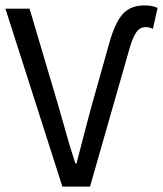

<svg xmlns="http://www.w3.org/2000/svg" viewBox="-20 -688 601 708"><path d="M210 0 0 -656H89L194 -302Q211 -243 225 -193Q239 -143 258 -85H262Q270 -114 276.5 -140.5Q283 -167 290 -193Q297 -219 304 -246Q311 -273 319 -302L383 -529Q403 -602 431.5 -635Q460 -668 513 -668Q528 -668 538.5 -666Q549 -664 561 -659L544 -582Q539 -584 532.5 -586Q526 -588 518 -588Q496 -588 483 -569.5Q470 -551 459 -514L312 0Z"/></svg>

Font: Processing Sans Pro
Style: Regular
Weight: 400
Designer: Paul D. Hunt
Foundry: Adobe Systems Incorporated
Version: Version 2.020;PS 2.000;hotconv 1.0.86;makeotf.lib2.5.63406